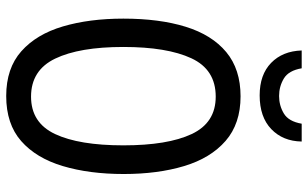

<svg xmlns="http://www.w3.org/2000/svg" viewBox="-202 -756 968 603"><g transform="rotate(90 281.5 -454.0)"><path d="M281 10Q194 10 140.5 -37.5Q87 -85 62.5 -168Q38 -251 38 -358Q38 -471 63.5 -553.5Q89 -636 143 -681Q197 -726 282 -726Q368 -726 422 -679Q476 -632 501 -549Q526 -466 526 -359Q526 -251 501 -167.5Q476 -84 422.5 -37Q369 10 281 10ZM283 -68Q365 -68 400.5 -143.5Q436 -219 436 -358Q436 -497 400.5 -572.5Q365 -648 283 -648Q198 -648 162.5 -571.5Q127 -495 127 -358Q127 -220 163.5 -144Q200 -68 283 -68ZM279 -786Q214 -786 177 -822Q140 -858 138 -918H194Q201 -877 226 -862Q251 -847 281 -847Q311 -847 336 -862Q361 -877 368 -918H424Q423 -859 385 -822.5Q347 -786 279 -786Z"/></g></svg>

Font: Noto Sans Mono SemiCondensed
Style: Regular
Weight: 400
Width: 4
Designer: Monotype Design Team
Foundry: Monotype Imaging Inc.
Version: Version 2.014